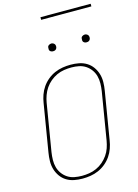

<svg xmlns="http://www.w3.org/2000/svg" viewBox="-158 -1182 915 1274"><g transform="rotate(-15 300.0 -545.5)"><path d="M246 8Q216 8 188 2.5Q160 -3 136.5 -17.5Q113 -32 97 -54.5Q81 -77 73 -103.5Q65 -130 65.5 -159.5Q66 -189 71 -218L125 -544Q129 -571 138.5 -598Q148 -625 164.5 -649Q181 -673 204 -692Q227 -711 253.5 -722.5Q280 -734 308 -738.5Q336 -743 363 -743Q393 -743 421 -737.5Q449 -732 472.5 -717.5Q496 -703 512 -680.5Q528 -658 536 -631.5Q544 -605 543.5 -575.5Q543 -546 538 -517L484 -191Q480 -164 470.5 -137Q461 -110 444.5 -86Q428 -62 405 -43Q382 -24 355.5 -12.5Q329 -1 301 3.5Q273 8 246 8ZM247 -11Q271 -11 296.5 -15Q322 -19 346.5 -30Q371 -41 391.5 -58.5Q412 -76 427.5 -98Q443 -120 451.5 -145Q460 -170 464 -194L518 -520Q522 -546 522.5 -572.5Q523 -599 516.5 -623Q510 -647 495.5 -667Q481 -687 460.5 -700.5Q440 -714 415 -719Q390 -724 363 -724Q339 -724 313 -720Q287 -716 263 -705Q239 -694 218 -676.5Q197 -659 182 -637Q167 -615 158 -590Q149 -565 145 -541L91 -215Q87 -189 86.5 -162.5Q86 -136 92.5 -112Q99 -88 113.5 -68Q128 -48 148.5 -34.5Q169 -21 194.5 -16Q220 -11 247 -11ZM505 -859Q499 -859 493.5 -861Q488 -863 484 -867.5Q480 -872 479.5 -878.5Q479 -885 480 -891Q480 -896 482.5 -900Q485 -904 489 -906.5Q493 -909 497 -910.5Q501 -912 506 -912Q512 -912 517.5 -909.5Q523 -907 527 -902.5Q531 -898 532 -891.5Q533 -885 532 -879Q531 -874 528.5 -870Q526 -866 522.5 -863.5Q519 -861 514.5 -860Q510 -859 505 -859ZM275 -859Q269 -859 263.5 -861Q258 -863 254 -867.5Q250 -872 249.5 -878.5Q249 -885 250 -891Q250 -896 252.5 -900Q255 -904 259 -906.5Q263 -909 267 -910.5Q271 -912 276 -912Q282 -912 287.5 -909.5Q293 -907 297 -902.5Q301 -898 302 -891.5Q303 -885 302 -879Q301 -874 298.5 -870Q296 -866 292.5 -863.5Q289 -861 284.5 -860Q280 -859 275 -859ZM597 -1081H252V-1099H597Z"/></g></svg>

Font: Iosevka Aile Thin
Style: Italic
Weight: 100
Italic angle: -9°
Designer: Belleve Invis
Foundry: Belleve Invis
Version: Version 31.1.0; ttfautohint (v1.8.4)